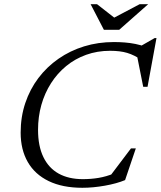

<svg xmlns="http://www.w3.org/2000/svg" viewBox="-20 -881 762 911"><path d="M522 -58.5 498 -40 601.5 -177H624.5L573.5 -26.5Q534 -10 477.8 0Q421.5 10 371 10Q276.5 10 211 -21.8Q145.5 -53.5 111.8 -112.2Q78 -171 78 -251.5Q78 -326.5 100 -392Q122 -457.5 162.2 -510.8Q202.5 -564 257.5 -602.2Q312.5 -640.5 379 -661Q445.5 -681.5 520.5 -681.5Q546.5 -681.5 572 -679.5Q597.5 -677.5 622.5 -672.5Q647.5 -667.5 672 -658.5L641.5 -659L714 -700.5H722.5L680 -469H659.5L630 -617.5L654.5 -595Q617 -620 583.5 -630Q550 -640 502.5 -640Q441.5 -640 388.8 -621Q336 -602 294 -567.5Q252 -533 222 -486Q192 -439 176.2 -383Q160.5 -327 160.5 -265Q160.5 -188 185.8 -135.8Q211 -83.5 258.5 -57.2Q306 -31 373 -31Q411.5 -31 447.8 -37Q484 -43 522 -58.5ZM683 -861 545.5 -739.5H473L410 -861H440.5L527 -793.5H514.5L642.5 -861Z"/></svg>

Font: Newsreader 20pt
Style: Italic
Weight: 400
Italic angle: -17°
Version: Version 1.003